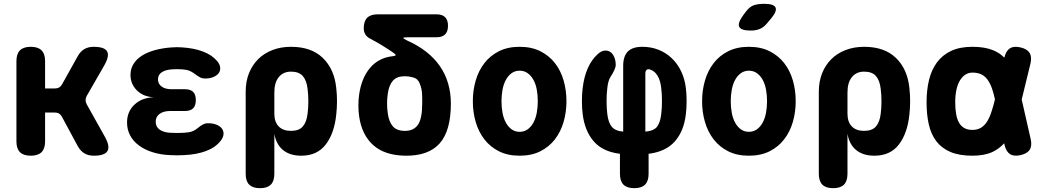

<svg xmlns="http://www.w3.org/2000/svg" viewBox="-20 -805 5440 1005"><path d="M141 10Q103 10 84.5 -8.5Q66 -27 66 -65V-485Q66 -523 84.5 -541.5Q103 -560 141 -560Q179 -560 197.5 -541.5Q216 -523 216 -485V-342H268Q281 -342 290 -347.5Q299 -353 305 -364L387 -511Q401 -536 421.5 -548Q442 -560 470 -560Q527 -560 540.5 -536Q554 -512 526 -463L434 -303Q428 -292 428 -281Q428 -270 434 -259L529 -89Q557 -39 542.5 -14.5Q528 10 471 10Q442 10 421.5 -2.5Q401 -15 387 -40L304 -194Q298 -205 289 -210.5Q280 -216 267 -216H216V-65Q216 -27 197.5 -8.5Q179 10 141 10Z M1117 -485Q1131 -468 1132.5 -451.5Q1134 -435 1125 -422.5Q1116 -410 1097.5 -402Q1079 -394 1052 -394Q1040 -394 1030.5 -398.5Q1021 -403 1012.5 -409Q1004 -415 995 -421.5Q986 -428 975 -433Q967 -437 956.5 -439Q946 -441 933 -442Q920 -443 907 -443Q894 -443 881 -442Q847 -440 827 -427Q807 -414 807 -389Q807 -366 826 -352Q845 -338 877 -338H948Q977 -338 991 -324Q1005 -310 1005 -281Q1005 -252 991 -238Q977 -224 948 -224H871Q836 -224 815.5 -209Q795 -194 795 -168Q795 -141 815.5 -126.5Q836 -112 871 -110Q889 -109 907 -109Q925 -109 943 -110Q958 -111 970 -113Q982 -115 992 -120Q1003 -125 1011.5 -132Q1020 -139 1028.5 -145Q1037 -151 1046.5 -155.5Q1056 -160 1068 -160Q1095 -160 1114 -152Q1133 -144 1142 -131.5Q1151 -119 1150 -102.5Q1149 -86 1135 -68Q1108 -33 1058.5 -14.5Q1009 4 943 7Q925 8 907 8Q889 8 871 7Q821 5 779.5 -8Q738 -21 708 -43Q678 -65 661.5 -95.5Q645 -126 645 -164Q645 -221 684 -257.5Q723 -294 786 -296Q731 -298 697 -331.5Q663 -365 663 -413Q663 -445 679 -470.5Q695 -496 723.5 -514Q752 -532 792.5 -543Q833 -554 881 -557Q894 -558 907 -558Q920 -558 933 -557Q996 -553 1043 -535Q1090 -517 1117 -485Z M1341 180Q1303 180 1284.5 161.5Q1266 143 1266 105V-325Q1266 -378 1283 -421Q1300 -464 1331 -495Q1362 -526 1406 -543Q1450 -560 1503 -560Q1610 -560 1670 -501.5Q1730 -443 1740 -345Q1744 -310 1744 -275Q1744 -240 1740 -205Q1730 -107 1685 -48.5Q1640 10 1557 10Q1497 10 1461 -20Q1425 -50 1416 -105V105Q1416 143 1397.5 161.5Q1379 180 1341 180ZM1503 -120Q1545 -120 1565 -143Q1585 -166 1590 -210Q1594 -242 1594 -275Q1594 -308 1590 -340Q1585 -384 1565 -407Q1545 -430 1503 -430Q1482 -430 1466 -422.5Q1450 -415 1438.5 -400.5Q1427 -386 1421.5 -366Q1416 -346 1416 -320V-210Q1416 -167 1438.5 -143.5Q1461 -120 1503 -120Z M2113 -592Q2169 -567 2211.5 -533.5Q2254 -500 2282.5 -459Q2311 -418 2325.5 -368.5Q2340 -319 2340 -263Q2340 -120 2281 -54Q2222 12 2100 10Q1993 8 1933.5 -45.5Q1874 -99 1860 -195Q1856 -221 1856 -253Q1856 -285 1860 -311Q1866 -353 1880 -387.5Q1894 -422 1916 -448.5Q1938 -475 1968 -491Q1998 -507 2037 -511Q2050 -513 2051 -516Q2052 -519 2042 -527Q2016 -545 1985.5 -564Q1955 -583 1917 -603Q1900 -612 1892 -625.5Q1884 -639 1884 -657Q1884 -694 1902 -712Q1920 -730 1957 -730H2265Q2295 -730 2310 -715Q2325 -700 2325 -670Q2325 -640 2310 -625Q2295 -610 2265 -610H2117Q2092 -610 2091 -606.5Q2090 -603 2113 -592ZM2176 -370Q2167 -393 2143.5 -399.5Q2120 -406 2100 -406Q2057 -406 2036.5 -382.5Q2016 -359 2010 -316Q2006 -290 2006 -263Q2006 -236 2010 -210Q2016 -167 2036.5 -143.5Q2057 -120 2100 -120Q2146 -120 2168 -152.5Q2190 -185 2190 -263V-293Q2190 -306 2189 -318.5Q2188 -331 2185 -343.5Q2182 -356 2176 -370Z M2700 10Q2638 10 2592 -13Q2546 -36 2515.5 -75.5Q2485 -115 2470 -166.5Q2455 -218 2455 -275Q2455 -332 2470 -383.5Q2485 -435 2515.5 -474.5Q2546 -514 2592 -537Q2638 -560 2700 -560Q2762 -560 2808 -537Q2854 -514 2884.5 -475Q2915 -436 2930 -384.5Q2945 -333 2945 -275Q2945 -218 2930 -166.5Q2915 -115 2884.5 -75.5Q2854 -36 2808 -13Q2762 10 2700 10ZM2700 -115Q2724 -115 2742 -128Q2760 -141 2772 -163Q2784 -185 2789.5 -214Q2795 -243 2795 -275Q2795 -308 2789.5 -337Q2784 -366 2772 -387.5Q2760 -409 2742 -422Q2724 -435 2700 -435Q2676 -435 2658 -422Q2640 -409 2628 -387Q2616 -365 2610.5 -336Q2605 -307 2605 -275Q2605 -243 2610.5 -214Q2616 -185 2628 -163Q2640 -141 2658 -128Q2676 -115 2700 -115Z M3300 180Q3262 180 3243.5 161.5Q3225 143 3225 105V0Q3135 -11 3088 -65Q3041 -119 3030 -207Q3026 -239 3026 -276Q3026 -313 3030 -345Q3037 -403 3056.5 -447.5Q3076 -492 3108 -521Q3126 -538 3143.5 -540Q3161 -542 3174 -533.5Q3187 -525 3195 -506.5Q3203 -488 3203 -464Q3203 -455 3196 -439Q3189 -423 3176 -403Q3169 -392 3165 -378Q3161 -364 3159 -345Q3155 -313 3155 -276Q3155 -239 3159 -207Q3164 -165 3181.5 -142.5Q3199 -120 3242 -116V-460Q3242 -511 3266.5 -535.5Q3291 -560 3342 -560Q3388 -560 3427 -544.5Q3466 -529 3496 -500.5Q3526 -472 3545 -432.5Q3564 -393 3570 -345Q3574 -313 3574 -276Q3574 -239 3570 -207Q3560 -119 3512.5 -65Q3465 -11 3375 0V105Q3375 143 3356.5 161.5Q3338 180 3300 180ZM3358 -420V-116Q3403 -120 3419.5 -142Q3436 -164 3441 -207Q3445 -239 3445 -276Q3445 -313 3441 -345Q3439 -363 3434.5 -379Q3430 -395 3422.5 -407.5Q3415 -420 3405.5 -428.5Q3396 -437 3383 -441Q3372 -445 3365 -439.5Q3358 -434 3358 -420Z M3900 10Q3838 10 3792 -13Q3746 -36 3715.5 -75.5Q3685 -115 3670 -166.5Q3655 -218 3655 -275Q3655 -332 3670 -383.5Q3685 -435 3715.5 -474.5Q3746 -514 3792 -537Q3838 -560 3900 -560Q3962 -560 4008 -537Q4054 -514 4084.5 -475Q4115 -436 4130 -384.5Q4145 -333 4145 -275Q4145 -218 4130 -166.5Q4115 -115 4084.5 -75.5Q4054 -36 4008 -13Q3962 10 3900 10ZM3900 -115Q3924 -115 3942 -128Q3960 -141 3972 -163Q3984 -185 3989.5 -214Q3995 -243 3995 -275Q3995 -308 3989.5 -337Q3984 -366 3972 -387.5Q3960 -409 3942 -422Q3924 -435 3900 -435Q3876 -435 3858 -422Q3840 -409 3828 -387Q3816 -365 3810.5 -336Q3805 -307 3805 -275Q3805 -243 3810.5 -214Q3816 -185 3828 -163Q3840 -141 3858 -128Q3876 -115 3900 -115ZM3995 -683Q3978 -662 3957 -653.5Q3936 -645 3910 -645Q3859 -645 3849.5 -664.5Q3840 -684 3870 -725L3885 -745Q3905 -771 3927 -778Q3949 -785 3980 -785Q4031 -785 4039.5 -765.5Q4048 -746 4016 -708Z M4341 180Q4303 180 4284.5 161.5Q4266 143 4266 105V-325Q4266 -378 4283 -421Q4300 -464 4331 -495Q4362 -526 4406 -543Q4450 -560 4503 -560Q4610 -560 4670 -501.5Q4730 -443 4740 -345Q4744 -310 4744 -275Q4744 -240 4740 -205Q4730 -107 4685 -48.5Q4640 10 4557 10Q4497 10 4461 -20Q4425 -50 4416 -105V105Q4416 143 4397.5 161.5Q4379 180 4341 180ZM4503 -120Q4545 -120 4565 -143Q4585 -166 4590 -210Q4594 -242 4594 -275Q4594 -308 4590 -340Q4585 -384 4565 -407Q4545 -430 4503 -430Q4482 -430 4466 -422.5Q4450 -415 4438.5 -400.5Q4427 -386 4421.5 -366Q4416 -346 4416 -320V-210Q4416 -167 4438.5 -143.5Q4461 -120 4503 -120Z M5375 -77Q5383 -42 5370 -21.5Q5357 -1 5322 7Q5287 15 5266.5 1.5Q5246 -12 5238 -47L5236 -55Q5211 -27 5176 -10Q5133 10 5070 10Q5000 10 4954 -10Q4908 -30 4880.5 -66.5Q4853 -103 4841.5 -154.5Q4830 -206 4830 -270Q4830 -334 4843 -387Q4856 -440 4884.5 -478.5Q4913 -517 4958.5 -538.5Q5004 -560 5070 -560Q5133 -560 5176 -543Q5212 -529 5237 -503Q5245 -538 5266 -552Q5286 -565 5321 -557Q5356 -549 5369 -528.5Q5382 -508 5374 -473L5328 -284ZM5188 -285Q5181 -318 5172 -343Q5162 -371 5148 -389.5Q5134 -408 5115 -416.5Q5096 -425 5070 -425Q5050 -425 5033.5 -414.5Q5017 -404 5005 -384.5Q4993 -365 4986.5 -336Q4980 -307 4980 -270Q4980 -234 4985 -206.5Q4990 -179 5001 -161Q5012 -143 5029 -134Q5046 -125 5070 -125Q5096 -125 5115 -136.5Q5134 -148 5147.5 -170Q5161 -192 5171 -224Q5180 -251 5188 -285Z"/></svg>

Font: Maple Mono ExtraBold
Style: Regular
Weight: 800
Monospace: yes
Designer: subframe7536
Version: Version 7.000